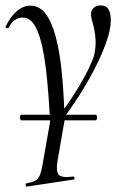

<svg xmlns="http://www.w3.org/2000/svg" viewBox="-24 -416 465 711"><path d="M55.2 29.6Q51.8 29.6 50.7 24.2Q49.6 18.8 50.7 13.8Q51.8 8.8 55.2 8.8H330Q333.6 8.8 334.8 13.8Q336 18.8 334.8 24.2Q333.6 29.6 330 29.6ZM171 72.4 169.6 44.2Q195.8 12.8 221 -23Q246.2 -58.8 267.5 -94.3Q288.8 -129.8 303.7 -160.2Q318.6 -190.6 324.4 -211Q331 -239.8 330.1 -263.7Q329.2 -287.6 325.2 -306.4Q321.2 -325.2 317 -339.4Q312.8 -353.6 312.8 -363.4Q312.8 -377.6 322.5 -386.8Q332.2 -396 349.4 -396Q369.6 -396 378 -380.9Q386.4 -365.8 386.4 -341.2Q386.4 -306.8 368.7 -257.2Q351 -207.6 320.8 -150.5Q290.6 -93.4 251.9 -35.6Q213.2 22.2 171 72.4ZM75.8 275Q72.8 276 71.3 270Q69.8 264 73.8 263Q96.2 258.8 107.3 252.7Q118.4 246.6 124.2 231.1Q130 215.6 135 185L168.4 -4.4L219.8 2.6L189.4 178Q182.4 218.6 193.5 231Q204.6 243.4 246 237.8Q250 236.2 251.6 242Q253.2 247.8 249 248.8ZM162.8 63.8Q157.2 -68.4 146 -161.1Q134.8 -253.8 114.5 -302.4Q94.2 -351 59.6 -351Q45.8 -351 32.5 -342.8Q19.2 -334.6 8.8 -314.4Q7 -310.4 1 -311.9Q-5 -313.4 -3.2 -317.4Q15 -355.4 38.8 -375.2Q62.6 -395 88.8 -395Q122.6 -395 145.3 -364.5Q168 -334 182.4 -279.8Q196.8 -225.6 204 -155.2Q211.2 -84.8 214.2 -5.6Z"/></svg>

Font: Cormorant Infant Light
Style: Italic
Weight: 300
Italic angle: -10°
Designer: Christian Thalmann (Catharsis Fonts)
Foundry: Catharsis Fonts
Version: Version 4.001